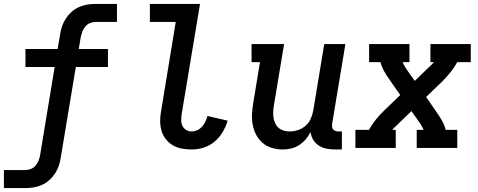

<svg xmlns="http://www.w3.org/2000/svg" viewBox="-21 -755 2441 980"><path d="M-1 205V113H109Q123 113 137.5 107Q152 101 161.5 89Q171 77 176.5 63Q182 49 184 35L258 -413H109V-505H273L286 -580Q289 -601 296 -621.5Q303 -642 315.5 -661Q328 -680 345 -695Q362 -710 382.5 -719Q403 -728 424 -731.5Q445 -735 466 -735H576V-643H466Q452 -643 438 -637Q424 -631 414 -619Q404 -607 399 -593Q394 -579 391 -565L381 -505H530V-413H366L289 50Q286 71 279 91.5Q272 112 259.5 131Q247 150 230 165Q213 180 192.5 189Q172 198 151 201.5Q130 205 109 205Z M958 8Q932 8 907.5 3.5Q883 -1 862 -13Q841 -25 826 -44Q811 -63 804 -86Q797 -109 796.5 -134.5Q796 -160 801 -186L876 -643H744V-735H1000L906 -171Q904 -155 904 -140Q904 -125 910.5 -112Q917 -99 929.5 -91.5Q942 -84 958 -84Q972 -84 986 -90.5Q1000 -97 1010.5 -109Q1021 -121 1027.5 -134.5Q1034 -148 1038 -163L1141 -139Q1132 -109 1115.5 -81Q1099 -53 1074 -32Q1049 -11 1018.5 -1.5Q988 8 958 8Z M1423 8Q1394 8 1367 0Q1340 -8 1319.5 -25.5Q1299 -43 1286.5 -67Q1274 -91 1269 -118Q1264 -145 1265.5 -174Q1267 -203 1272 -232L1306 -438H1263V-530H1429L1377 -217Q1374 -201 1373.5 -185.5Q1373 -170 1375 -155Q1377 -140 1383.5 -126Q1390 -112 1401 -102.5Q1412 -93 1426.5 -88.5Q1441 -84 1457 -84Q1479 -84 1500 -91Q1521 -98 1538.5 -113Q1556 -128 1565 -149Q1574 -170 1578 -191L1634 -530H1742L1674 -122Q1673 -114 1674 -107Q1675 -100 1679.5 -94.5Q1684 -89 1691 -86.5Q1698 -84 1706 -84H1724V8H1691Q1668 8 1646.5 4Q1625 0 1607 -11.5Q1589 -23 1578 -41Q1567 -59 1564 -81Q1554 -61 1539 -43.5Q1524 -26 1505 -14Q1486 -2 1465 3Q1444 8 1423 8Z M1793 0V-92H1862Q1877 -119 1896.5 -143.5Q1916 -168 1939 -190L2022 -270L1968 -347Q1953 -368 1940.5 -390Q1928 -412 1921 -438H1863V-530H2069V-438H2034Q2038 -428 2043.5 -418.5Q2049 -409 2055 -400L2096 -342L2162 -406Q2165 -409 2167 -411Q2169 -413 2172 -415Q2172 -415 2172 -415Q2172 -415 2172 -416H2173Q2173 -416 2173 -416Q2173 -416 2173 -416Q2178 -421 2183.5 -426.5Q2189 -432 2194 -438H2176V-530H2382V-438H2313Q2298 -411 2278.5 -386.5Q2259 -362 2237 -340L2154 -260L2207 -183Q2222 -162 2234.5 -140Q2247 -118 2254 -92H2313V0H2106V-92H2141Q2137 -102 2131.5 -111.5Q2126 -121 2120 -130L2079 -188L2013 -124Q2011 -121 2008.5 -119Q2006 -117 2003 -115Q2003 -115 2003 -115Q2003 -115 2003 -114Q2003 -114 2003 -114Q2003 -114 2003 -114Q1997 -109 1991.5 -103.5Q1986 -98 1981 -92H1999V0Z"/></svg>

Font: Iosevka Curly Slab SmBdEx
Style: Italic
Weight: 600
Width: 7
Italic angle: -9°
Monospace: yes
Designer: Belleve Invis
Foundry: Belleve Invis
Version: Version 11.1.0; ttfautohint (v1.8.3)